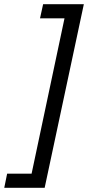

<svg xmlns="http://www.w3.org/2000/svg" viewBox="-92 -734 418 912"><path d="M-71.8 158.2 -58.1 90.8H58.1L214.4 -647H98.1L112.8 -713.9H306.2L120.1 158.2Z"/></svg>

Font: Open Sans
Style: Italic
Weight: 400
Italic angle: -12°
Designer: Monotype Design Team
Foundry: Monotype Imaging Inc.
Version: Version 3.000; ttfautohint (v1.8.4)